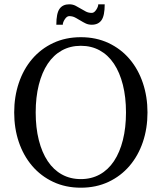

<svg xmlns="http://www.w3.org/2000/svg" viewBox="-20 -853 752 893"><path d="M566 -330Q566 -401 551.5 -458.5Q537 -516 510 -556.5Q483 -597 444 -618.5Q405 -640 356 -640Q307 -640 268 -618.5Q229 -597 202 -556.5Q175 -516 160.5 -458.5Q146 -401 146 -330Q146 -259 160.5 -201.5Q175 -144 202 -103.5Q229 -63 268 -41.5Q307 -20 356 -20Q405 -20 444 -41.5Q483 -63 510 -103.5Q537 -144 551.5 -201.5Q566 -259 566 -330ZM46 -330Q46 -403 67.5 -467Q89 -531 129.5 -578.5Q170 -626 227.5 -653Q285 -680 356 -680Q427 -680 484.5 -653Q542 -626 582.5 -578.5Q623 -531 644.5 -467Q666 -403 666 -330Q666 -256 644.5 -192.5Q623 -129 582.5 -81.5Q542 -34 484.5 -7Q427 20 356 20Q285 20 227.5 -7Q170 -34 129.5 -81.5Q89 -129 67.5 -192.5Q46 -256 46 -330ZM242 -738Q242 -791 257 -812Q272 -833 302 -833Q318 -833 331 -826.5Q344 -820 356 -812.5Q368 -805 380 -799Q392 -793 407 -793Q418 -793 427.5 -807.5Q437 -822 437 -833H467Q467 -780 452 -759Q437 -738 407 -738Q391 -738 378.5 -744Q366 -750 354 -757.5Q342 -765 329.5 -771.5Q317 -778 302 -778Q291 -778 281.5 -763.5Q272 -749 272 -738Z"/></svg>

Font: Philosopher
Style: Regular
Weight: 400
Designer: Jovanny Lemonad
Foundry: Jovanny Lemonad
Version: Version 1.000